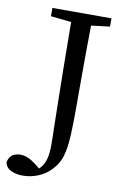

<svg xmlns="http://www.w3.org/2000/svg" viewBox="-135 -722 601 938"><g transform="rotate(10 165.5 -253.0)"><path d="M47 -628V-669H340V-628L248 -617Q247 -554 246.5 -489.5Q246 -425 246 -360V-204Q246 -128 243.5 -77Q241 -26 234 8Q227 42 214.5 65Q202 88 181 109Q156 134 120.5 148.5Q85 163 44 163Q16 163 -9.5 152.5Q-35 142 -43 114Q-38 86 -21.5 75Q-5 64 19 64Q53 64 94 95L119 115Q141 94 149.5 65Q158 36 158 -7Q158 -25 157.5 -51Q157 -77 156 -119Q155 -161 154 -226Q153 -291 151.5 -387Q150 -483 149 -617Z"/></g></svg>

Font: Source Serif Pro
Style: Regular
Weight: 400
Designer: Frank Grießhammer
Foundry: Adobe Systems Incorporated
Version: Version 3.001;hotconv 1.0.111;makeotfexe 2.5.65597